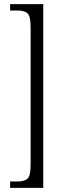

<svg xmlns="http://www.w3.org/2000/svg" viewBox="-20 -780 307 928"><path d="M29 128V97H67Q99 97 113.5 83Q128 69 128 17V-649Q128 -701 113.5 -715Q99 -729 67 -729H29V-760H189V128Z"/></svg>

Font: Noto Serif Tamil ExtraCondensed Light
Style: Regular
Weight: 300
Width: 2
Designer: Indian Type Foundry, Tom Grace, and the Monotype Design Team
Foundry: Monotype Imaging Inc.
Version: Version 2.004; ttfautohint (v1.8.4.7-5d5b)